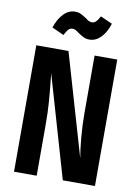

<svg xmlns="http://www.w3.org/2000/svg" viewBox="-98 -971 744 1035"><g transform="rotate(10 274.5 -453.5)"><path d="M496 0H320L158 -558L161 -530Q168 -464 172.5 -407Q177 -350 177 -277V0H53V-692H229L392 -133Q384 -177 378 -243.5Q372 -310 372 -380V-692H496ZM266 -797Q255 -806 247 -810Q239 -814 231 -814Q217 -814 208 -804.5Q199 -795 187 -772L122 -802Q138 -850 165.5 -878.5Q193 -907 228 -907Q246 -907 258.5 -901Q271 -895 290 -883Q301 -874 309 -870Q317 -866 326 -866Q339 -866 348.5 -875.5Q358 -885 369 -906L434 -877Q418 -827 390.5 -799.5Q363 -772 329 -772Q311 -772 297.5 -778.5Q284 -785 266 -797Z"/></g></svg>

Font: Fira Sans Extra Condensed SemiBold
Style: Regular
Weight: 600
Width: 1
Designer: Carrois Corporate & Edenspiekermann AG
Foundry: Carrois Corporate GbR & Edenspiekermann AG
Version: Version 4.203